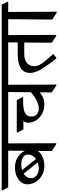

<svg xmlns="http://www.w3.org/2000/svg" viewBox="722 -1410 675 2214"><g transform="rotate(-90 1059.0 -302.5)"><path d="M256 -128Q202 -128 161.5 -147Q121 -166 94 -195.5Q67 -225 54 -258.5Q41 -292 41 -321Q41 -365 67 -397.5Q93 -430 137.5 -448.5Q182 -467 235 -467Q299 -467 349.5 -438Q400 -409 425 -357H428L429 -545H6L-28 -610V-620H596L630 -555V-545H513L515 10H505L425 -42L426 -202H424Q399 -164 351 -146Q303 -128 256 -128ZM226 -192Q262 -192 294 -204L164 -367Q141 -352 126.5 -331Q112 -310 112 -282Q112 -242 145 -217Q178 -192 226 -192ZM205 -385 333 -224Q356 -241 370 -264Q384 -287 384 -315Q384 -359 349 -376.5Q314 -394 268 -394Q235 -394 205 -385Z M963 -128Q912 -128 873 -145Q834 -162 806.5 -189.5Q779 -217 765 -249Q751 -281 751 -310Q751 -323 755 -338.5Q759 -354 769 -370H674L639 -436V-446H1013L1046 -382V-372Q1030 -373 1022.5 -373Q1015 -373 1004 -373Q960 -373 918.5 -367.5Q877 -362 850 -341.5Q823 -321 823 -277Q823 -231 851.5 -211.5Q880 -192 916 -192Q945 -192 989.5 -209Q1034 -226 1103 -283L1105 -545H608L574 -610V-620H1272L1306 -555V-545H1189L1191 10H1181L1101 -42L1102 -180Q1057 -147 1025 -137.5Q993 -128 963 -128Z M1501 10H1491Q1420 -82 1373 -156Q1326 -230 1326 -294Q1326 -368 1383.5 -401.5Q1441 -435 1536 -435H1677L1678 -545H1284L1250 -610V-620H1845L1879 -555V-545H1762L1764 10H1754L1674 -42L1676 -360H1547Q1474 -360 1438.5 -327.5Q1403 -295 1403 -248Q1403 -226 1409.5 -206Q1416 -186 1431.5 -162Q1447 -138 1474.5 -105.5Q1502 -73 1544 -25Z M2146 -545H2029L2031 15H2021L1941 -37L1945 -545H1857L1823 -610V-620H2112L2146 -555Z"/></g></svg>

Font: Tiro Devanagari Sanskrit
Style: Regular
Weight: 400
Designer: Devanagari: John Hudson & Fiona Ross. Latin: John Hudson.
Foundry: Tiro Typeworks Ltd.
Version: Version 1.52